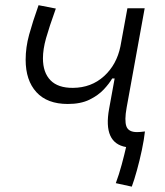

<svg xmlns="http://www.w3.org/2000/svg" viewBox="-20 -549 626 727"><path d="M479 157.7 418.5 144.5Q430.7 111.8 440.7 74.7Q450.7 37.6 457.5 7.8Q369.6 -7.3 393.1 -136.7L414.1 -252H404.8Q394 -232.9 373 -210.4Q352.1 -188 318.8 -171.6Q285.6 -155.3 236.8 -155.3Q158.7 -155.3 117.9 -200Q77.1 -244.6 77.1 -322.8Q77.1 -369.6 90.3 -417.7Q103.5 -465.8 126 -529.3L191.4 -516.6Q166 -445.8 154.3 -404.1Q142.6 -362.3 142.6 -328.1Q142.6 -274.4 171.1 -245.1Q199.7 -215.8 256.3 -216.3Q325.7 -216.8 373.8 -260.5Q421.9 -304.2 436 -373.5L462.4 -517.6H527.8L459.5 -141.6Q450.7 -92.8 458.5 -70.8Q466.3 -48.8 499 -48.8Q510.7 -48.8 528.8 -51.3Q525.4 -20 517.1 19.3Q508.8 58.6 498.5 95.7Q488.3 132.8 479 157.7Z"/></svg>

Font: Cascadia Mono Light
Style: Italic
Weight: 300
Italic angle: -10°
Monospace: yes
Designer: Aaron Bell
Foundry: Saja Typeworks
Version: Version 2404.023; ttfautohint (v1.8.4)